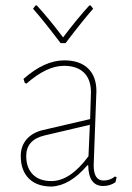

<svg xmlns="http://www.w3.org/2000/svg" viewBox="-20 -678 482 703"><path d="M312 -658 321 -646Q283 -603 220 -520H202Q139 -603 101 -646L110 -658H115Q163 -605 211 -541Q259 -605 307 -658ZM215 -457Q272 -457 302.5 -427.5Q333 -398 333 -344Q333 -332 328 -209Q323 -86 323 -73Q323 -17 359 -17Q383 -17 401 -32L407 -29L403 -11Q383 3 358 3Q304 3 303 -73H300Q236 2 169 5Q115 5 85.5 -24.5Q56 -54 56 -107Q56 -143 77.5 -168Q99 -193 138 -202L310 -242L313 -340Q313 -387 287.5 -412Q262 -437 214 -437Q151 -437 77 -372L71 -374L66 -389Q143 -457 215 -457ZM309 -221 143 -182Q76 -166 76 -107Q76 -64 100 -39.5Q124 -15 168 -15Q237 -15 304 -106Z"/></svg>

Font: Alegreya Sans SC Thin
Style: Regular
Weight: 100
Designer: Juan Pablo del Peral
Foundry: Huerta Tipografica
Version: Version 2.007